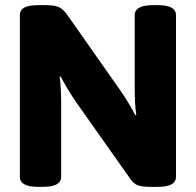

<svg xmlns="http://www.w3.org/2000/svg" viewBox="-20 -722 759 744"><path d="M128 2Q91 2 74 -8Q57 -18 57 -36V-664Q57 -683 74 -692.5Q91 -702 128 -702H156Q190 -702 207 -695Q224 -688 241 -664L446 -372Q463 -348 479 -321Q495 -294 504 -276L508 -277Q505 -296 503.5 -324Q502 -352 502 -379V-664Q502 -682 519 -692Q536 -702 573 -702H591Q628 -702 645 -692Q662 -682 662 -664V-36Q662 -18 645 -8Q628 2 591 2H563Q531 2 514 -4Q497 -10 482 -33L273 -329Q256 -354 240 -381Q224 -408 215 -426L211 -425Q214 -406 215.5 -378Q217 -350 217 -322V-36Q217 -18 200 -8Q183 2 146 2Z"/></svg>

Font: Asap ExtraBold
Style: Regular
Weight: 800
Designer: Pablo Cosgaya
Foundry: Omnibus-Type
Version: Version 3.001; ttfautohint (v1.8.4.7-5d5b)